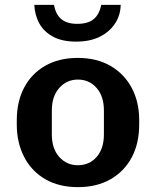

<svg xmlns="http://www.w3.org/2000/svg" viewBox="-20 -759 640 789"><path d="M300 10Q222 10 165.5 -23Q109 -56 79 -114.5Q49 -173 49 -247V-265Q49 -341 79 -398.5Q109 -456 165.5 -488.5Q222 -521 299 -521Q378 -521 434.5 -488Q491 -455 521.5 -397.5Q552 -340 552 -265V-247Q552 -170 521.5 -112.5Q491 -55 434.5 -22.5Q378 10 300 10ZM300 -80Q347 -80 377 -114Q407 -148 407 -207V-305Q407 -363 377 -397.5Q347 -432 300 -432Q254 -432 223.5 -397.5Q193 -363 193 -305V-207Q193 -148 223.5 -114Q254 -80 300 -80ZM293 -588Q236 -588 198.5 -608Q161 -628 142 -662Q123 -696 121 -739H202Q209 -699 232.5 -680Q256 -661 297 -661Q341 -661 364.5 -680Q388 -699 396 -739H476Q475 -696 452.5 -662Q430 -628 390 -608Q350 -588 293 -588Z"/></svg>

Font: Chivo Mono Medium SemiBold
Style: Regular
Weight: 600
Monospace: yes
Version: Version 1.008